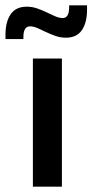

<svg xmlns="http://www.w3.org/2000/svg" viewBox="-42 -698 345 718"><path d="M81 0V-479H189.5V0ZM204.5 -557Q184.5 -557 165.8 -563.5Q147 -570 130 -578.2Q113 -586.5 98 -593Q83 -599.5 70.5 -599.5Q45.5 -599.5 45.5 -559.5V-552H-21.5V-568Q-21.5 -616.5 -2 -644.8Q17.5 -673 58 -673Q78.5 -673 97 -666.5Q115.5 -660 132.5 -651.8Q149.5 -643.5 164.5 -637Q179.5 -630.5 192.5 -630.5Q216.5 -630.5 216.5 -670.5V-678H283.5V-662Q283.5 -613 264 -585Q244.5 -557 204.5 -557Z"/></svg>

Font: Anek Latin Expanded Medium
Style: Regular
Weight: 500
Width: 7
Designer: Yesha Goshar
Foundry: Ek Type
Version: Version 1.003